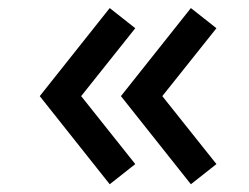

<svg xmlns="http://www.w3.org/2000/svg" viewBox="-20 -512 626 483"><path d="M524.5 -99.2 460.2 -48.5 284.2 -270.2 460.2 -491.7 524.5 -441 388.3 -270.2ZM320.3 -99.2 256 -48.5 80 -270.2 256 -491.7 320.3 -441 184.2 -270.2Z"/></svg>

Font: Manrope Variable Light
Style: Regular
Weight: 200
Designer: Mikhail Sharanda
Foundry: Mikhail Sharanda
Version: Version 4.505